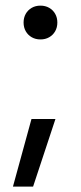

<svg xmlns="http://www.w3.org/2000/svg" viewBox="-20 -528 290 688"><path d="M98.6 140.6H26.4L92.8 -101.6H178.7ZM64.5 -447.3Q64.5 -464.8 72.3 -478.5Q80.1 -492.2 93.8 -500Q107.4 -507.8 125 -507.8Q142.6 -507.8 156.2 -500Q169.9 -492.2 177.7 -478.5Q185.5 -464.8 185.5 -447.3Q185.5 -429.7 177.7 -416Q169.9 -402.3 156.2 -394.5Q142.6 -386.7 125 -386.7Q107.4 -386.7 93.8 -394.5Q80.1 -402.3 72.3 -416Q64.5 -429.7 64.5 -447.3Z"/></svg>

Font: Wanted Sans Variable
Style: Regular
Weight: 400
Designer: Original Design by Kil Hyung-jin and Kang Hanbin, Wanted Lab, Inc; Hangeul from Source Han Sans by Jang Soo-young and Ka
Foundry: Wanted Lab, Inc.
Version: Version 1.003;Glyphs 3.2 (3227)